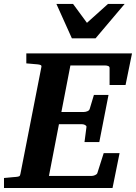

<svg xmlns="http://www.w3.org/2000/svg" viewBox="-35 -937 678 957"><path d="M590.8 -513.2H511.2V-598.1Q511.2 -605.5 503.7 -608.2Q496.1 -610.8 487.8 -610.8H315.9L271 -378.9H383.8Q391.6 -378.9 400.6 -382.6Q409.7 -386.2 412.1 -394L433.1 -463.9H505.9L460 -229H386.2L396 -304.2Q396.5 -307.1 394.5 -309.6Q392.6 -312 389.2 -314Q385.7 -315.9 381.6 -316.9Q377.4 -317.9 374 -317.9H258.8L209 -60.1H421.9Q429.7 -60.1 438.7 -64Q447.8 -67.9 450.2 -74.2L481.9 -173.8H561L525.9 0H-15.1V-49.8Q-3.9 -50.8 7.1 -51.8Q18.1 -52.7 26.4 -53.7Q36.1 -54.7 44.9 -55.2Q56.2 -56.2 60.8 -58.6Q65.4 -61 66.9 -70.8L170.9 -601.1Q173.3 -609.9 168 -612.5Q162.6 -615.2 152.8 -616.2Q144 -616.7 134.8 -617.7Q126.5 -618.7 116.2 -619.4Q106 -620.1 96.2 -621.1V-670.9H623ZM441.4 -746.1H323.2L246.1 -917.5H329.1L398.4 -823.2L503.4 -917.5H586.4Z"/></svg>

Font: Charis SIL APac
Style: Bold Italic
Weight: 700
Italic angle: -11°
Foundry: SIL International
Version: Version 5.000